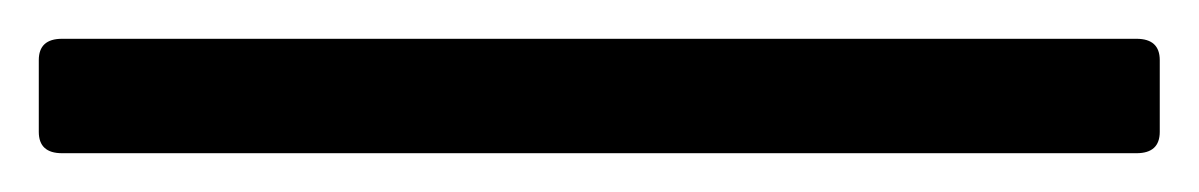

<svg xmlns="http://www.w3.org/2000/svg" viewBox="-40 221 618 99"><path d="M-8 241H546Q558 241 558 252V289Q558 300 546 300H-8Q-20 300 -20 289V252Q-20 241 -8 241Z"/></svg>

Font: Lustria
Style: Regular
Weight: 400
Designer: Matthew Desmond
Foundry: Matthew Desmond
Version: Version 001.001; ttfautohint (v1.6)